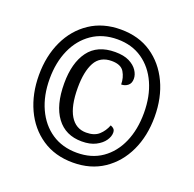

<svg xmlns="http://www.w3.org/2000/svg" viewBox="-129 -856 1005 997"><g transform="rotate(20 373.5 -357.5)"><path d="M374 10Q275 10 203 -38.5Q131 -87 92.5 -170.5Q54 -254 54 -358Q54 -463 93 -546Q132 -629 204 -677Q276 -725 374 -725Q473 -725 544 -677Q615 -629 654 -546Q693 -463 693 -358Q693 -252 654 -169Q615 -86 543.5 -38Q472 10 374 10ZM376 -45Q457 -45 514.5 -85Q572 -125 603 -195.5Q634 -266 634 -358Q634 -450 602.5 -520.5Q571 -591 513 -631Q455 -671 375 -671Q294 -671 235 -630.5Q176 -590 144.5 -519.5Q113 -449 113 -358Q113 -266 145.5 -195Q178 -124 237 -84.5Q296 -45 376 -45ZM380 -109Q290 -109 241 -175Q192 -241 192 -362Q192 -475 240 -540Q288 -605 386 -605Q434 -605 464 -590Q494 -575 509 -552.5Q524 -530 524 -507Q524 -482 508.5 -469.5Q493 -457 472 -457Q472 -495 454 -525Q436 -555 385 -555Q321 -555 293.5 -504.5Q266 -454 266 -364Q266 -264 297 -212Q328 -160 386 -160Q431 -160 456 -182.5Q481 -205 494 -239Q507 -234 513 -227Q519 -220 519 -207Q519 -186 503.5 -163.5Q488 -141 457 -125Q426 -109 380 -109Z"/></g></svg>

Font: Noto Serif Tamil Condensed Black
Style: Italic
Weight: 900
Width: 3
Italic angle: -12°
Designer: Indian Type Foundry, Tom Grace, and the Monotype Design Team
Foundry: Monotype Imaging Inc.
Version: Version 2.003; ttfautohint (v1.8.4.7-5d5b)